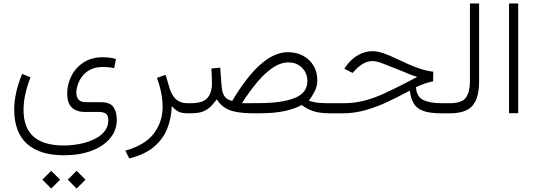

<svg xmlns="http://www.w3.org/2000/svg" viewBox="-20 -658 3116 1115"><path d="M373.5 385.3 424.8 334 476.6 385.3 424.8 437ZM226.1 385.3 277.3 334 329.1 385.3 277.3 437ZM157.2 -209Q116.7 -105 116.7 -20.5Q116.7 85.4 175.3 136Q233.9 186.5 348.6 187Q391.1 187 436.5 179Q481.9 170.9 521.2 153.3Q560.5 135.7 584.7 107.7Q608.9 79.6 608.9 40Q608.9 11.2 594 1.7Q579.1 -7.8 555.7 -7.8H475.6Q370.1 -7.8 370.1 -113.8Q370.1 -168.9 394.8 -217.3Q419.4 -265.6 465.8 -295.7Q512.2 -325.7 577.1 -325.7Q589.4 -325.7 610.6 -324Q631.8 -322.3 653.3 -315.4L643.1 -262.2Q623.5 -266.6 606.7 -267.8Q589.8 -269 577.1 -269Q533.7 -269 504.2 -253.4Q474.6 -237.8 456.8 -213.9Q439 -189.9 431.2 -164.8Q423.3 -139.6 423.3 -120.1Q423.3 -94.7 436.3 -79.6Q449.2 -64.5 480.5 -64.5H568.4Q620.1 -64 639.2 -35.6Q658.2 -7.3 658.2 38.1Q658.2 99.1 619.1 145.5Q580.1 191.9 510.7 217.8Q441.4 243.7 351.1 243.7Q211.4 243.7 137 177.5Q62.5 111.3 62.5 -23.9Q62.5 -115.2 108.4 -229Z M977.5 -41.5Q975.1 29.8 950.7 90.3Q926.3 150.9 873.3 195.3Q820.3 239.7 730.5 262.2L708 216.8Q822.8 184.6 873.5 116.9Q924.3 49.3 924.3 -35.2Q924.3 -75.2 916.3 -118.2Q908.2 -161.1 891.1 -205.6L941.4 -223.6L966.8 -139.6Q981 -98.6 1005.4 -78.6Q1029.8 -58.6 1068.4 -58.6H1087.4V0H1072.8Q1029.8 0 1011 -12.5Q992.2 -24.9 977.5 -41.5Z M1328.6 -71.8Q1496.6 -355 1651.4 -355Q1702.6 -355 1741.2 -333.7Q1779.8 -312.5 1801.3 -275.6Q1822.8 -238.8 1822.8 -191.4Q1822.8 -157.2 1807.1 -127Q1791.5 -96.7 1773.4 -72.8Q1791.5 -67.9 1805.7 -64.7Q1819.8 -61.5 1840.3 -60.1Q1860.8 -58.6 1897.5 -58.6H1912.1V0H1897.5Q1834.5 0 1796.9 -13.4Q1759.3 -26.9 1732.4 -48.3Q1692.9 -26.4 1633.1 -13.2Q1573.2 0 1485.8 0H1460.9Q1390.6 0 1348.1 -8.8Q1305.7 -17.6 1281 -35.6Q1256.3 -53.7 1238.8 -81.1Q1220.2 -55.7 1201.7 -37.6Q1183.1 -19.5 1156.7 -9.8Q1130.4 0 1087.4 0H1067.9V-58.6H1086.9Q1156.7 -58.6 1183.8 -88.4Q1210.9 -118.2 1210.9 -174.3Q1210.9 -194.3 1209.7 -217.3Q1208.5 -240.2 1207.5 -259.8L1258.8 -265.6L1266.6 -160.6Q1269.5 -120.6 1283 -99.9Q1296.4 -79.1 1328.6 -71.8ZM1483.9 -59.1Q1614.7 -59.1 1689.9 -88.4Q1765.1 -117.7 1765.1 -187Q1765.1 -232.9 1734.4 -264.2Q1703.6 -295.4 1655.3 -295.4Q1609.4 -295.4 1563.5 -264.4Q1517.6 -233.4 1472.9 -179.9Q1428.2 -126.5 1384.8 -58.6Z M2495.1 -185.5Q2475.1 -182.1 2448.7 -173.3Q2422.4 -164.6 2396 -151.9Q2398.4 -98.6 2435.8 -78.6Q2473.1 -58.6 2545.4 -58.6H2571.8V0H2543.5Q2477.5 0 2439.5 -13.4Q2401.4 -26.9 2383.5 -55.9Q2365.7 -85 2359.9 -131.8Q2297.9 -98.1 2233.9 -67.9Q2169.9 -37.6 2104 -18.8Q2038.1 0 1970.7 0H1892.6V-58.6H1972.2Q2037.6 -58.6 2093.8 -73Q2149.9 -87.4 2207.5 -113.5Q2265.1 -139.6 2334 -175.3L2403.3 -211.4Q2382.8 -217.8 2373 -221.2Q2363.3 -224.6 2354.7 -228.3Q2346.2 -231.9 2330.1 -238.8Q2314 -245.6 2280.3 -258.8Q2231 -278.8 2198.2 -291Q2165.5 -303.2 2144 -303.2Q2114.3 -303.2 2088.9 -288.3Q2063.5 -273.4 2043.9 -252.4L2028.3 -234.4L1979.5 -258.8L1997.1 -283.7Q2025.9 -319.8 2063.7 -340.3Q2101.6 -360.8 2144.5 -360.8Q2171.9 -360.8 2207.5 -348.6Q2243.2 -336.4 2286.1 -315.4Q2356.4 -281.2 2405.5 -263.7Q2454.6 -246.1 2496.1 -241.7Z M2552.2 0V-58.6H2591.8Q2663.1 -58.6 2686 -91.6Q2709 -124.5 2709 -182.1V-637.7H2762.2V-182.6Q2762.2 -89.8 2724.6 -44.9Q2687 0 2591.3 0Z M2936 -637.7H2989.3V-0.5H2936Z"/></svg>

Font: Vazir Thin
Style: Thin
Weight: 100
Designer: Saber Rastikerdar
Foundry: Saber Rastikerdar
Version: Version 30.0.0